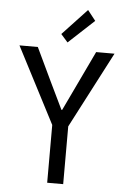

<svg xmlns="http://www.w3.org/2000/svg" viewBox="-62 -984 673 1028"><g transform="rotate(5 275.0 -470.0)"><path d="M231.4 0V-310.5L19.5 -719.7H118.2L204.1 -539.1L273.4 -395.5H277.3L345.7 -539.1L431.6 -719.7H530.3L317.4 -310.5V0ZM274.4 -757.8 237.3 -799.8 369.1 -940.4 412.1 -885.7Z"/></g></svg>

Font: Reddit Sans Condensed
Style: Regular
Weight: 400
Designer: Stephen Hutchings
Foundry: Reddit
Version: Version 1.014